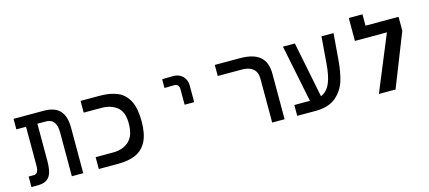

<svg xmlns="http://www.w3.org/2000/svg" viewBox="-54 -1179 3708 1658"><g transform="rotate(-15 1800.0 -350.5)"><path d="M336 -515H259V-184.5Q259 -119.5 247 -79.8Q235 -40 205.5 -20Q176 0 122.5 0H68V-94H116Q136 -94 146.8 -112.2Q157.5 -130.5 157.5 -167V-515H71V-609H342Q438 -609 484.5 -559.5Q531 -510 531 -406V0H429V-390Q429 -454 405.5 -484.5Q382 -515 336 -515Z M670 -106H827.5Q914 -106 968 -155.2Q1022 -204.5 1022 -313Q1022 -419 966.5 -461.5Q911 -504 827.5 -504H670V-609H841.5Q937 -609 1001.2 -580.5Q1065.5 -552 1099.8 -485Q1134 -418 1134 -304.5Q1134 -191 1099.8 -124Q1065.5 -57 1001.2 -28.5Q937 0 841.5 0H670Z M1500 -609Q1479 -609 1444 -608.5Q1409 -608 1399 -607V-529Q1419.5 -530.5 1486 -530.5Q1507 -530.5 1518.2 -518.2Q1529.5 -506 1529.5 -483V-344.5H1615V-494Q1615 -527 1600.2 -553.2Q1585.5 -579.5 1559.2 -594.2Q1533 -609 1500 -609Z M2088 -510H1870V-609H2095Q2215 -609 2273 -559.5Q2331 -510 2331 -406V0H2220V-390Q2220 -452 2184.5 -481Q2149 -510 2088 -510Z M2444 -97H2583.5L2479.5 -609H2586L2686 -110.5Q2741 -133.5 2769 -196.8Q2797 -260 2805 -373L2824 -609H2931.5L2912.5 -371.5Q2904.5 -271 2880.8 -192Q2857 -113 2791.8 -56.5Q2726.5 0 2607 0H2444Z M3510.5 -599.5V-475L3323 0H3174L3378.5 -496H3092.5V-701H3215V-599.5Z"/></g></svg>

Font: JuliaMono Medium
Style: Regular
Weight: 500
Monospace: yes
Designer: cormullion
Foundry: corm
Version: Version 0.054; ttfautohint (v1.8.4)